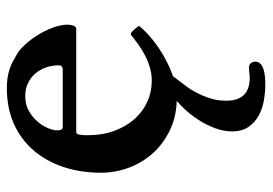

<svg xmlns="http://www.w3.org/2000/svg" viewBox="-132 -368 760 535"><g transform="rotate(-90 247.5 -100.0)"><path d="M34.2 -197.8Q34.2 -254.9 50.3 -303Q66.4 -351.1 96.7 -386.2Q127 -421.4 170.7 -440.9Q214.4 -460.4 270 -460.4Q286.6 -460.4 299.8 -458.3Q313 -456.1 324 -452.4Q335 -448.7 344.5 -443.6Q354 -438.5 363.8 -432.6Q375 -426.8 389.4 -411.6Q403.8 -396.5 416.5 -376.5Q429.2 -356.4 438 -333.7Q446.8 -311 446.8 -290Q446.8 -283.2 444.1 -275.1Q441.4 -267.1 435.1 -267.1H147Q142.1 -267.1 140.4 -258.3Q138.7 -249.5 138.7 -236.8Q138.7 -193.8 151.1 -160.4Q163.6 -127 184.6 -103.8Q205.6 -80.6 232.9 -68.6Q260.3 -56.6 290.5 -56.6Q309.6 -56.6 327.1 -61.8Q344.7 -66.9 360.8 -75.2Q377 -83.5 391.1 -93.8Q405.3 -104 418 -114.3Q420.9 -115.2 421.9 -115.2Q423.3 -115.2 425.8 -112.8Q430.2 -108.9 434.6 -103.8Q439 -98.6 441.4 -95.2Q442.9 -93.8 442.9 -92.3Q442.9 -90.8 440.9 -88.9Q424.8 -69.8 401.4 -51.5Q377.9 -33.2 351.3 -18.8Q324.7 -4.4 296.9 4.4Q269 13.2 244.1 13.2Q193.8 13.2 154.8 -5.1Q115.7 -23.4 88.9 -53.2Q62 -83 48.1 -120.8Q34.2 -158.7 34.2 -197.8ZM320.8 -304.7Q333.5 -304.7 333.5 -315.9Q333.5 -335 327.4 -351.8Q321.3 -368.7 310.1 -381.6Q298.8 -394.5 283 -401.9Q267.1 -409.2 247.6 -409.2Q224.1 -409.2 206.5 -399.2Q189 -389.2 176.8 -375Q164.6 -360.8 158.4 -345.7Q152.3 -330.6 152.3 -319.8Q152.3 -311.5 154.8 -308.1Q157.2 -304.7 161.1 -304.7ZM305.7 0Q304.7 0.5 299.3 7.6Q293.9 14.6 287.1 23.7Q280.3 32.7 273.9 41.3Q267.6 49.8 265.6 53.2Q254.9 71.3 248.8 86.2Q242.7 101.1 239.5 113Q236.3 125 235.6 134.5Q234.9 144 234.9 150.9Q234.9 216.3 298.8 216.3Q304.2 216.3 312 215.3Q319.8 214.4 328.1 214.4Q335 214.4 339.4 219.5Q343.8 224.6 343.8 231Q343.8 240.7 337.6 246.3Q331.5 252 322 254.9Q312.5 257.8 301.3 258.8Q290 259.8 279.8 259.8Q259.3 259.8 236.3 255.9Q213.4 252 194.1 241.7Q174.8 231.4 162.1 213.4Q149.4 195.3 149.4 167Q149.4 143.6 158.4 119.4Q167.5 95.2 181.9 73Q196.3 50.8 214.4 32Q232.4 13.2 251 0Z"/></g></svg>

Font: Cardo
Style: Bold
Weight: 700
Designer: David J. Perry
Foundry: David J. Perry
Version: Version 1.0011